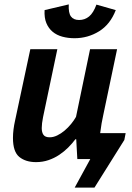

<svg xmlns="http://www.w3.org/2000/svg" viewBox="-20 -724 601 874"><path d="M241 -500 176 -191Q170 -161 170 -141Q170 -121 178 -110Q186 -99 206 -99Q223 -99 240.5 -107.5Q258 -116 274 -129.5Q290 -143 303.5 -159.5Q317 -176 326 -192L390 -500H513L450 -200Q446 -183 442.5 -162.5Q439 -142 436 -118H552L546 -87L410 130H320L391 0H332L327 -90H323Q309 -71 290.5 -52.5Q272 -34 249.5 -19Q227 -4 200.5 5Q174 14 144 14Q97 14 68 -9.5Q39 -33 39 -96Q39 -133 49 -177L118 -500ZM293 -704Q291 -665 303 -649Q315 -633 340 -633Q366 -633 385.5 -649Q405 -665 419 -703L507 -678Q482 -613 431 -581.5Q380 -550 319 -550Q290 -550 264 -557Q238 -564 219.5 -579.5Q201 -595 191 -619Q181 -643 183 -678Z"/></svg>

Font: PT Sans
Style: Bold Italic
Weight: 700
Italic angle: -12°
Designer: A.Korolkova, O.Umpeleva, V.Yefimov
Foundry: ParaType Ltd
Version: Version 2.003W OFL